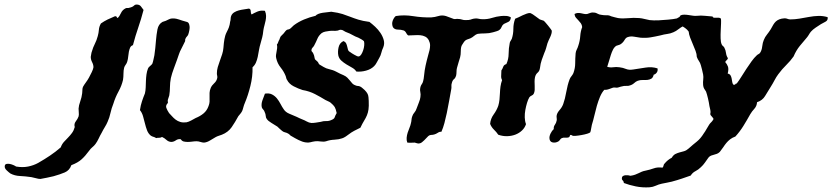

<svg xmlns="http://www.w3.org/2000/svg" viewBox="-301 -586 3602 831"><path d="M320.3 -543Q309.6 -502 297.4 -466.8Q285.2 -431.6 274.4 -390.6Q265.6 -387.7 262.2 -379.9Q258.8 -372.1 256.8 -362.3Q254.9 -352.5 253.9 -341.3Q252.9 -330.1 250 -320.3Q248 -312.5 243.2 -306.2Q238.3 -299.8 236.3 -293Q233.4 -281.2 233.4 -267.1Q233.4 -252.9 231.4 -240.2Q225.6 -214.8 211.9 -189.9Q198.2 -165 189.5 -136.7Q181.6 -117.2 177.2 -97.2Q172.9 -77.1 165 -59.6Q160.2 -47.9 152.8 -36.1Q145.5 -24.4 138.7 -10.7Q131.8 1 126 13.7Q120.1 26.4 112.3 37.1Q107.4 43.9 99.1 50.8Q90.8 57.6 84 67.4Q68.4 88.9 52.2 103.5Q36.1 118.2 7.8 128.9Q0 151.4 -20.5 160.2Q-41 168.9 -69.3 176.8Q-82 179.7 -97.7 183.1Q-113.3 186.5 -126 188.5Q-134.8 188.5 -144.5 185.5Q-154.3 182.6 -165 180.7Q-191.4 176.8 -214.4 175.8Q-237.3 174.8 -255.9 165Q-262.7 160.2 -272.5 150.9Q-282.2 141.6 -280.3 131.8Q-279.3 125 -272.9 123.5Q-266.6 122.1 -258.8 123.5Q-251 125 -243.2 128.4Q-235.4 131.8 -231.4 134.8Q-203.1 139.6 -179.2 134.8Q-155.3 129.9 -135.7 119.1Q-108.4 103.5 -84.5 87.4Q-60.5 71.3 -38.1 51.8Q-33.2 38.1 -24.4 28.3Q-15.6 18.6 -6.3 9.3Q2.9 0 10.7 -10.7Q18.6 -21.5 22.5 -36.1Q18.6 -49.8 26.9 -60.5Q35.2 -71.3 39.1 -82Q41 -89.8 40 -98.1Q39.1 -106.4 39.1 -116.2Q40 -129.9 46.4 -147.5Q52.7 -165 54.7 -182.6Q55.7 -191.4 55.7 -198.2Q55.7 -205.1 58.6 -210.9Q63.5 -219.7 70.8 -229.5Q78.1 -239.3 84 -250Q89.8 -260.7 96.2 -273.9Q102.5 -287.1 103.5 -294.9Q103.5 -305.7 97.7 -316.9Q91.8 -328.1 91.8 -339.8Q92.8 -344.7 93.8 -351.6Q94.7 -358.4 96.7 -363.3Q101.6 -380.9 109.4 -396Q117.2 -411.1 122.1 -429.7Q126 -443.4 127 -457Q127.9 -470.7 135.7 -484.4Q149.4 -494.1 164.6 -501.5Q179.7 -508.8 196.3 -515.6Q202.1 -516.6 203.6 -513.2Q205.1 -509.8 208 -507.8Q215.8 -514.6 222.2 -528.8Q228.5 -543 242.2 -549.8Q245.1 -551.8 250 -551.3Q254.9 -550.8 259.8 -552.7Q273.4 -555.7 279.3 -562Q285.2 -568.4 297.9 -565.4Q305.7 -563.5 310.5 -556.2Q315.4 -548.8 320.3 -543Z M776.4 -548.8Q784.2 -546.9 784.2 -537.6Q784.2 -528.3 788.1 -523.4Q797.9 -529.3 812.5 -535.6Q827.1 -542 845.7 -539.1Q850.6 -527.3 850.6 -517.1Q850.6 -506.8 848.6 -497.1Q846.7 -487.3 843.8 -477.1Q840.8 -466.8 838.9 -455.1Q836.9 -435.5 834 -424.8Q831.1 -414.1 827.1 -399.4Q822.3 -383.8 819.8 -368.7Q817.4 -353.5 814.5 -339.8Q811.5 -326.2 806.6 -314.9Q801.8 -303.7 792 -294.9Q793 -254.9 782.7 -213.9Q772.5 -172.9 758.8 -140.6Q754.9 -131.8 752.4 -122.1Q750 -112.3 747.1 -105.5Q744.1 -99.6 739.7 -94.2Q735.4 -88.9 730.5 -83Q716.8 -57.6 701.7 -35.6Q686.5 -13.7 659.2 -2.9Q651.4 0 645 2Q638.7 3.9 631.8 7.8Q623 12.7 608.9 21.5Q594.7 30.3 582 31.2Q575.2 31.2 566.4 28.3Q557.6 25.4 549.8 25.4Q541 25.4 530.8 26.9Q520.5 28.3 511.2 28.3Q502 28.3 494.1 26.4Q486.3 24.4 481.4 16.6Q469.7 14.6 460 21.5Q450.2 28.3 439.5 28.3Q427.7 27.3 419.4 19.5Q411.1 11.7 400.4 6.8Q393.6 10.7 387.7 10.3Q381.8 9.8 375 11.7Q369.1 7.8 363.3 6.3Q357.4 4.9 351.6 1Q340.8 -7.8 335.4 -22Q330.1 -36.1 326.2 -52.2Q322.3 -68.4 317.9 -83.5Q313.5 -98.6 304.7 -109.4Q307.6 -129.9 313.5 -147.5Q319.3 -165 326.2 -181.6Q329.1 -193.4 329.6 -207.5Q330.1 -221.7 330.6 -235.8Q331.1 -250 333 -264.2Q335 -278.3 339.8 -290Q341.8 -294.9 348.6 -300.3Q355.5 -305.7 358.4 -310.5Q361.3 -318.4 363.3 -328.6Q365.2 -338.9 367.2 -346.7Q369.1 -359.4 371.1 -377.9Q373 -396.5 374 -410.2Q376 -435.5 380.4 -458.5Q384.8 -481.4 402.3 -491.2Q417 -495.1 429.2 -502Q441.4 -508.8 461.9 -504.9Q466.8 -503.9 474.1 -501.5Q481.4 -499 487.3 -497.1Q501 -493.2 509.3 -490.7Q517.6 -488.3 519.5 -471.7Q520.5 -466.8 518.6 -455.6Q516.6 -444.3 513.7 -436.5Q511.7 -431.6 507.8 -427.7Q503.9 -423.8 502 -418.9Q500 -416 500.5 -412.1Q501 -408.2 499 -405.3Q497.1 -400.4 491.2 -389.6Q485.4 -378.9 483.4 -374Q477.5 -363.3 473.6 -351.6Q469.7 -339.8 464.8 -326.2Q459 -309.6 451.2 -289.1Q443.4 -268.6 438.5 -248Q434.6 -227.5 434.6 -209.5Q434.6 -191.4 431.6 -172.9Q429.7 -165 426.8 -158.2Q423.8 -151.4 425.8 -140.6Q415 -129.9 418.9 -119.1Q422.9 -108.4 430.7 -96.7Q436.5 -90.8 443.4 -83Q450.2 -75.2 459 -68.4Q467.8 -61.5 479.5 -58.1Q491.2 -54.7 505.9 -56.6Q515.6 -58.6 526.4 -64.5Q537.1 -70.3 545.9 -75.2Q565.4 -83 580.1 -95.2Q594.7 -107.4 601.6 -127Q605.5 -136.7 606 -146Q606.4 -155.3 606 -164.6Q605.5 -173.8 606 -184.1Q606.4 -194.3 611.3 -206.1Q616.2 -216.8 626 -225.6Q635.7 -234.4 638.7 -246.1Q640.6 -252 639.2 -257.3Q637.7 -262.7 637.7 -268.6Q637.7 -282.2 641.6 -295.9Q645.5 -309.6 650.9 -323.7Q656.2 -337.9 660.6 -351.6Q665 -365.2 666 -378.9Q667 -391.6 668 -400.4Q668.9 -409.2 670.4 -416.5Q671.9 -423.8 673.8 -431.2Q675.8 -438.5 680.7 -448.2Q685.5 -457 689.5 -467.3Q693.4 -477.5 695.3 -493.2Q697.3 -498 697.3 -505.4Q697.3 -512.7 700.2 -518.6Q704.1 -527.3 712.9 -532.7Q721.7 -538.1 732.4 -541Q743.2 -543.9 754.9 -545.4Q766.6 -546.9 776.4 -548.8Z M1185.5 -408.2Q1194.3 -404.3 1197.3 -397.9Q1200.2 -391.6 1201.7 -384.8Q1203.1 -377.9 1205.1 -371.1Q1207 -364.3 1214.8 -360.4Q1216.8 -358.4 1221.7 -355.5Q1226.6 -352.5 1232.4 -349.1Q1238.3 -345.7 1243.7 -343.3Q1249 -340.8 1252 -341.8Q1257.8 -342.8 1262.7 -350.6Q1267.6 -358.4 1271 -368.7Q1274.4 -378.9 1275.4 -389.6Q1276.4 -400.4 1274.4 -407.2Q1272.5 -410.2 1263.7 -415.5Q1254.9 -420.9 1250 -422.9Q1236.3 -427.7 1224.6 -434.6Q1212.9 -441.4 1199.2 -446.3Q1193.4 -448.2 1187 -452.6Q1180.7 -457 1174.8 -457Q1170.9 -458 1166 -455.6Q1161.1 -453.1 1156.2 -453.1Q1150.4 -452.1 1142.1 -452.6Q1133.8 -453.1 1125 -452.1Q1116.2 -451.2 1106.9 -449.2Q1097.7 -447.3 1090.8 -442.4Q1078.1 -431.6 1072.8 -418.5Q1067.4 -405.3 1058.6 -388.7Q1056.6 -384.8 1051.8 -379.9Q1046.9 -375 1046.9 -368.2Q1046.9 -364.3 1050.3 -361.3Q1053.7 -358.4 1055.7 -352.5Q1058.6 -346.7 1059.6 -340.3Q1060.5 -334 1062.5 -329.1Q1065.4 -326.2 1068.4 -323.7Q1071.3 -321.3 1073.2 -319.3Q1076.2 -316.4 1077.6 -312.5Q1079.1 -308.6 1082 -306.6Q1086.9 -303.7 1099.1 -296.4Q1111.3 -289.1 1122.1 -287.1Q1140.6 -283.2 1155.8 -274.9Q1170.9 -266.6 1185.5 -260.7Q1196.3 -255.9 1202.6 -249.5Q1209 -243.2 1213.9 -236.8Q1218.8 -230.5 1224.1 -224.6Q1229.5 -218.8 1239.3 -215.8Q1244.1 -213.9 1248 -213.9Q1252 -213.9 1256.8 -211.9Q1261.7 -210 1266.6 -205.6Q1271.5 -201.2 1277.3 -196.3Q1281.2 -192.4 1284.7 -188Q1288.1 -183.6 1290 -179.7Q1293 -173.8 1293.9 -164.6Q1294.9 -155.3 1294.9 -149.4Q1295.9 -126 1293.9 -112.3Q1292 -98.6 1287.1 -86.9Q1282.2 -75.2 1274.9 -63.5Q1267.6 -51.8 1258.8 -33.2Q1246.1 -27.3 1232.4 -20Q1218.8 -12.7 1209 -4.9Q1204.1 -1 1195.3 4.9Q1186.5 10.7 1179.7 12.7Q1166 17.6 1146.5 18.6Q1127 19.5 1110.4 25.4Q1100.6 28.3 1087.4 26.4Q1074.2 24.4 1063.5 25.4Q1050.8 27.3 1042 29.8Q1033.2 32.2 1021.5 30.3Q1007.8 28.3 991.2 20Q974.6 11.7 961.9 3.9Q957 2 954.1 -1.5Q951.2 -4.9 946.3 -7.8Q939.5 -11.7 932.6 -13.2Q925.8 -14.6 919.9 -19.5Q914.1 -24.4 909.2 -28.8Q904.3 -33.2 899.4 -38.1Q887.7 -45.9 873.5 -54.2Q859.4 -62.5 853.5 -71.3Q849.6 -76.2 849.1 -84.5Q848.6 -92.8 844.7 -100.6Q842.8 -107.4 837.9 -112.3Q833 -117.2 832 -122.1Q829.1 -135.7 835 -152.3Q840.8 -168.9 845.7 -180.7Q864.3 -183.6 876.5 -177.2Q888.7 -170.9 897.5 -160.2Q906.2 -149.4 913.1 -136.2Q919.9 -123 926.8 -113.3Q934.6 -100.6 951.2 -93.8Q967.8 -86.9 983.4 -80.1Q989.3 -77.1 994.6 -74.7Q1000 -72.3 1004.9 -70.3Q1017.6 -65.4 1026.9 -60.1Q1036.1 -54.7 1046.9 -53.7Q1056.6 -53.7 1065.9 -55.2Q1075.2 -56.6 1086.9 -58.6Q1098.6 -62.5 1110.4 -62Q1122.1 -61.5 1132.8 -66.4Q1145.5 -71.3 1147.5 -78.1Q1149.4 -85 1156.2 -96.7Q1152.3 -115.2 1147.5 -123Q1142.6 -130.9 1129.9 -141.6Q1125 -145.5 1118.7 -147.9Q1112.3 -150.4 1107.4 -153.3Q1086.9 -166 1062.5 -178.7Q1038.1 -191.4 1008.8 -196.3Q990.2 -202.1 970.2 -212.4Q950.2 -222.7 941.4 -240.2Q938.5 -244.1 938 -248Q937.5 -252 935.5 -256.8Q927.7 -276.4 913.6 -293.9Q899.4 -311.5 894.5 -334Q892.6 -340.8 893.6 -348.1Q894.5 -355.5 896 -362.3Q897.5 -369.1 898.4 -377Q899.4 -384.8 897.5 -393.6Q901.4 -397.5 902.3 -401.4Q903.3 -405.3 905.3 -409.2Q909.2 -415 910.6 -421.4Q912.1 -427.7 918.9 -433.6Q925.8 -439.5 930.2 -445.8Q934.6 -452.1 939.5 -456.1Q942.4 -458 946.3 -458.5Q950.2 -459 953.1 -460.9Q958 -463.9 961.9 -468.3Q965.8 -472.7 970.7 -476.6Q990.2 -491.2 1014.6 -501.5Q1039.1 -511.7 1064.5 -517.6Q1068.4 -522.5 1077.1 -525.9Q1085.9 -529.3 1096.2 -530.8Q1106.4 -532.2 1116.2 -533.2Q1126 -534.2 1132.8 -535.2Q1163.1 -531.2 1181.2 -525.4Q1199.2 -519.5 1215.3 -513.2Q1231.4 -506.8 1250 -501Q1268.6 -495.1 1297.9 -491.2Q1309.6 -482.4 1322.8 -470.2Q1335.9 -458 1345.7 -443.4Q1355.5 -428.7 1359.9 -412.6Q1364.3 -396.5 1357.4 -379.9Q1352.5 -370.1 1349.6 -357.9Q1346.7 -345.7 1340.8 -335.9Q1335.9 -328.1 1330.6 -317.4Q1325.2 -306.6 1318.4 -299.8Q1304.7 -286.1 1283.2 -280.3Q1261.7 -274.4 1241.2 -276.4Q1235.4 -286.1 1223.1 -293Q1210.9 -299.8 1198.7 -307.1Q1186.5 -314.5 1176.3 -323.7Q1166 -333 1163.1 -346.7Q1160.2 -363.3 1164.6 -381.8Q1168.9 -400.4 1185.5 -408.2Z M1910.2 -510.7Q1908.2 -495.1 1898.9 -491.2Q1889.6 -487.3 1879.9 -482.4Q1873 -477.5 1870.1 -469.7Q1867.2 -461.9 1862.3 -458Q1857.4 -453.1 1848.1 -450.7Q1838.9 -448.2 1833 -446.3Q1816.4 -441.4 1798.3 -441.4Q1780.3 -441.4 1766.6 -439.5Q1758.8 -437.5 1751 -430.7Q1743.2 -423.8 1734.4 -419.9Q1725.6 -417 1720.7 -415Q1715.8 -413.1 1712.4 -410.2Q1709 -407.2 1706.1 -402.8Q1703.1 -398.4 1698.2 -390.6Q1693.4 -381.8 1693.4 -365.2Q1693.4 -348.6 1690.4 -337.9Q1687.5 -329.1 1684.1 -317.4Q1680.7 -305.7 1676.8 -292Q1674.8 -284.2 1674.8 -274.9Q1674.8 -265.6 1672.9 -257.8Q1669.9 -248 1663.6 -243.2Q1657.2 -238.3 1654.3 -225.6Q1652.3 -219.7 1652.8 -213.4Q1653.3 -207 1652.3 -201.2Q1648.4 -177.7 1643.1 -150.4Q1637.7 -123 1632.8 -96.7Q1627.9 -74.2 1622.6 -53.7Q1617.2 -33.2 1609.4 -15.6Q1601.6 -16.6 1593.8 -11.2Q1585.9 -5.9 1578.1 -3.9Q1571.3 -2 1564.9 -2Q1558.6 -2 1552.7 2.9Q1545.9 9.8 1535.2 21Q1524.4 32.2 1516.6 34.2Q1509.8 36.1 1504.4 34.2Q1499 32.2 1494.1 31.2Q1486.3 31.2 1479 31.7Q1471.7 32.2 1461.9 31.2Q1458 21.5 1459 10.3Q1460 -1 1463.4 -11.7Q1466.8 -22.5 1471.2 -32.7Q1475.6 -43 1477.5 -52.7Q1479.5 -59.6 1480 -67.4Q1480.5 -75.2 1483.4 -83Q1486.3 -91.8 1492.7 -99.1Q1499 -106.4 1502 -116.2Q1505.9 -127 1511.7 -141.6Q1517.6 -156.2 1518.6 -166Q1520.5 -177.7 1518.1 -188.5Q1515.6 -199.2 1519.5 -211.9Q1521.5 -217.8 1524.9 -222.2Q1528.3 -226.6 1530.3 -234.4Q1533.2 -245.1 1534.2 -257.3Q1535.2 -269.5 1537.1 -281.2Q1539.1 -292 1541 -302.2Q1543 -312.5 1545.9 -323.2Q1548.8 -335.9 1552.2 -347.2Q1555.7 -358.4 1558.1 -369.1Q1560.5 -379.9 1560.5 -390.1Q1560.5 -400.4 1554.7 -412.1Q1548.8 -422.9 1539.1 -427.7Q1529.3 -432.6 1517.6 -433.6Q1505.9 -434.6 1492.2 -433.6Q1478.5 -432.6 1465.8 -432.6Q1460.9 -435.5 1457 -443.4Q1453.1 -451.2 1446.3 -454.1Q1434.6 -458 1420.4 -458Q1406.2 -458 1399.4 -468.8Q1393.6 -483.4 1398.9 -497.1Q1404.3 -510.7 1412.1 -516.6Q1448.2 -522.5 1487.3 -516.1Q1526.4 -509.8 1565.4 -510.7Q1581.1 -511.7 1596.7 -516.6Q1612.3 -521.5 1628.9 -516.6Q1633.8 -514.6 1646 -510.3Q1658.2 -505.9 1663.1 -503.9Q1668 -502.9 1672.9 -503.9Q1677.7 -504.9 1682.6 -503.9Q1690.4 -503.9 1697.8 -501.5Q1705.1 -499 1712.9 -499Q1722.7 -499 1727.1 -499.5Q1731.4 -500 1734.9 -501Q1738.3 -502 1742.2 -503.4Q1746.1 -504.9 1754.9 -505.9Q1762.7 -506.8 1770.5 -504.9Q1778.3 -502.9 1786.1 -502.9Q1807.6 -502 1827.6 -508.3Q1847.7 -514.6 1867.2 -516.6Q1877.9 -517.6 1889.2 -517.1Q1900.4 -516.6 1910.2 -510.7Z M1820.3 -49.8Q1822.3 -72.3 1835.4 -90.3Q1848.6 -108.4 1855.5 -127.9Q1859.4 -140.6 1860.8 -154.8Q1862.3 -168.9 1862.8 -183.1Q1863.3 -197.3 1865.2 -211.4Q1867.2 -225.6 1872.1 -239.3Q1867.2 -248 1868.2 -258.8Q1869.1 -269.5 1869.1 -281.2Q1874 -288.1 1877 -296.9Q1879.9 -305.7 1890.6 -308.6Q1900.4 -330.1 1900.4 -353Q1900.4 -376 1905.3 -400.4Q1906.2 -405.3 1909.2 -409.2Q1912.1 -413.1 1914.1 -418Q1920.9 -438.5 1920.9 -461.4Q1920.9 -484.4 1928.7 -504.9Q1934.6 -506.8 1943.4 -511.2Q1952.1 -515.6 1961.4 -520Q1970.7 -524.4 1979.5 -527.3Q1988.3 -530.3 1995.1 -529.3Q2000 -527.3 2004.9 -523.9Q2009.8 -520.5 2016.6 -515.6Q2021.5 -512.7 2025.9 -508.8Q2030.3 -504.9 2035.2 -502Q2039.1 -500 2045.4 -498.5Q2051.8 -497.1 2053.7 -495.1Q2054.7 -494.1 2060.1 -488.3Q2065.4 -482.4 2070.8 -475.6Q2076.2 -468.8 2081.1 -462.4Q2085.9 -456.1 2086.9 -454.1Q2087.9 -448.2 2085.9 -440.9Q2084 -433.6 2080.6 -426.3Q2077.1 -418.9 2073.7 -411.6Q2070.3 -404.3 2068.4 -398.4Q2065.4 -387.7 2062.5 -377.4Q2059.6 -367.2 2054.7 -356.4Q2049.8 -343.8 2043.9 -327.1Q2038.1 -310.5 2036.1 -292Q2034.2 -278.3 2025.9 -271.5Q2017.6 -264.6 2014.6 -252Q2012.7 -243.2 2012.7 -233.4Q2012.7 -223.6 2013.2 -214.4Q2013.7 -205.1 2013.2 -196.3Q2012.7 -187.5 2008.8 -179.7Q2005.9 -174.8 2000 -172.4Q1994.1 -169.9 1990.2 -165Q1984.4 -155.3 1980 -140.6Q1975.6 -126 1972.7 -109.9Q1969.7 -93.8 1970.2 -77.6Q1970.7 -61.5 1975.6 -48.8Q1970.7 -33.2 1958.5 -21.5Q1946.3 -9.8 1929.7 -3.4Q1913.1 2.9 1894 3.4Q1875 3.9 1855.5 -2.9Q1847.7 -14.6 1836.9 -24.9Q1826.2 -35.2 1820.3 -49.8Z M2327.1 -296.9Q2339.8 -293 2352.5 -294.9Q2365.2 -296.9 2379.9 -294.9Q2395.5 -293 2408.2 -287.6Q2420.9 -282.2 2439.5 -285.2Q2465.8 -289.1 2493.2 -293.5Q2520.5 -297.9 2544.9 -290Q2546.9 -279.3 2541.5 -272Q2536.1 -264.6 2528.3 -262.7Q2525.4 -250 2518.1 -245.6Q2510.7 -241.2 2501.5 -240.2Q2492.2 -239.3 2481 -239.7Q2469.7 -240.2 2459 -236.3Q2451.2 -233.4 2443.4 -226.1Q2435.5 -218.8 2423.8 -215.8Q2418.9 -213.9 2413.1 -214.4Q2407.2 -214.8 2399.4 -213.9Q2392.6 -212.9 2385.7 -210.9Q2378.9 -209 2373 -207Q2367.2 -206.1 2361.3 -207Q2355.5 -208 2350.6 -206.1Q2343.8 -204.1 2334.5 -200.2Q2325.2 -196.3 2314.5 -197.3Q2303.7 -185.5 2295.9 -167Q2288.1 -148.4 2282.2 -127.9Q2276.4 -107.4 2271.5 -85.9Q2266.6 -64.5 2260.7 -45.9Q2258.8 -38.1 2257.3 -28.3Q2255.9 -18.6 2253.9 -13.7Q2252 -10.7 2240.7 -7.3Q2229.5 -3.9 2215.8 -1.5Q2202.1 1 2189.9 2Q2177.7 2.9 2174.8 0Q2167 -4.9 2165.5 1.5Q2164.1 7.8 2159.2 8.8Q2153.3 10.7 2145.5 9.8Q2137.7 8.8 2130.9 11.7Q2126 13.7 2123 18.6Q2120.1 23.4 2115.2 26.4Q2102.5 33.2 2090.3 30.3Q2078.1 27.3 2077.1 12.7Q2076.2 3.9 2082 -8.3Q2087.9 -20.5 2095.7 -27.3Q2094.7 -38.1 2100.6 -45.9Q2106.4 -53.7 2108.4 -64.5Q2109.4 -69.3 2108.4 -75.2Q2107.4 -81.1 2108.4 -86.9Q2110.4 -97.7 2121.1 -109.9Q2131.8 -122.1 2136.7 -135.7Q2144.5 -157.2 2149.9 -188Q2155.3 -218.8 2164.1 -242.2Q2167 -250 2172.4 -256.3Q2177.7 -262.7 2180.7 -269.5Q2188.5 -291 2188.5 -311.5Q2188.5 -332 2190.4 -355.5Q2191.4 -364.3 2195.3 -371.6Q2199.2 -378.9 2202.1 -388.7Q2209 -409.2 2210.4 -430.2Q2211.9 -451.2 2218.8 -468.8Q2217.8 -478.5 2212.9 -485.4Q2208 -492.2 2202.6 -497.6Q2197.3 -502.9 2191.9 -509.3Q2186.5 -515.6 2185.5 -525.4Q2192.4 -529.3 2199.2 -529.8Q2206.1 -530.3 2212.9 -528.8Q2219.7 -527.3 2226.6 -525.9Q2233.4 -524.4 2240.2 -525.4Q2246.1 -527.3 2254.4 -530.3Q2262.7 -533.2 2274.4 -531.2Q2281.2 -529.3 2287.1 -525.9Q2293 -522.5 2303.7 -521.5Q2313.5 -519.5 2324.2 -520Q2335 -520.5 2343.8 -515.6Q2350.6 -513.7 2359.9 -511.2Q2369.1 -508.8 2374 -507.8Q2393.6 -504.9 2417 -507.3Q2440.4 -509.8 2465.8 -507.8Q2477.5 -506.8 2488.3 -503.9Q2499 -501 2510.7 -499Q2527.3 -497.1 2549.3 -498Q2571.3 -499 2590.8 -501Q2603.5 -502 2612.3 -503.4Q2621.1 -504.9 2628.9 -506.3Q2636.7 -507.8 2645 -508.3Q2653.3 -508.8 2665 -507.8Q2670.9 -506.8 2678.2 -506.3Q2685.5 -505.9 2685.5 -498Q2686.5 -487.3 2677.7 -483.4Q2668.9 -479.5 2659.2 -474.6Q2645.5 -467.8 2635.3 -459.5Q2625 -451.2 2613.3 -446.3Q2599.6 -440.4 2586.9 -439Q2574.2 -437.5 2556.6 -432.6Q2535.2 -427.7 2514.6 -424.3Q2494.1 -420.9 2470.7 -422.9Q2458 -424.8 2443.4 -427.2Q2428.7 -429.7 2417 -425.8Q2408.2 -423.8 2401.9 -412.6Q2395.5 -401.4 2384.8 -394.5Q2379.9 -391.6 2375 -390.6Q2370.1 -389.6 2366.2 -387.7Q2357.4 -381.8 2352.1 -371.1Q2346.7 -360.4 2342.8 -348.1Q2338.9 -335.9 2335 -322.3Q2331.1 -308.6 2327.1 -296.9Z M2819.3 -503.9Q2820.3 -499 2819.8 -484.9Q2819.3 -470.7 2818.4 -453.6Q2817.4 -436.5 2817.9 -419.9Q2818.4 -403.3 2822.3 -394.5Q2824.2 -389.6 2828.1 -386.7Q2832 -383.8 2834 -379.9Q2839.8 -369.1 2841.3 -356.4Q2842.8 -343.8 2849.6 -334Q2847.7 -328.1 2843.8 -325.2Q2839.8 -322.3 2837.9 -317.4Q2845.7 -308.6 2849.6 -297.9Q2853.5 -287.1 2848.6 -267.6Q2857.4 -265.6 2860.8 -259.8Q2864.3 -253.9 2865.7 -246.1Q2867.2 -238.3 2868.2 -231Q2869.1 -223.6 2874 -218.8Q2880.9 -218.8 2881.8 -221.7Q2882.8 -224.6 2887.7 -224.6Q2897.5 -237.3 2907.7 -253.9Q2918 -270.5 2929.2 -287.6Q2940.4 -304.7 2951.7 -320.3Q2962.9 -335.9 2974.6 -346.7Q2977.5 -349.6 2982.4 -352.1Q2987.3 -354.5 2989.3 -358.4Q2996.1 -368.2 2998 -385.3Q3000 -402.3 3004.9 -413.1Q3009.8 -425.8 3018.6 -436.5Q3027.3 -447.3 3035.2 -460Q3041 -470.7 3045.9 -479Q3050.8 -487.3 3057.1 -493.2Q3063.5 -499 3072.3 -502.4Q3081.1 -505.9 3094.7 -506.8Q3101.6 -506.8 3107.4 -504.4Q3113.3 -502 3120.1 -502Q3138.7 -502 3159.2 -505.4Q3179.7 -508.8 3200.7 -512.7Q3221.7 -516.6 3241.7 -517.1Q3261.7 -517.6 3281.2 -511.7Q3283.2 -498 3272 -492.2Q3260.7 -486.3 3252 -481.4Q3241.2 -474.6 3229 -466.3Q3216.8 -458 3209 -449.2Q3204.1 -443.4 3200.2 -436.5Q3196.3 -429.7 3191.4 -423.8Q3176.8 -407.2 3160.6 -387.2Q3144.5 -367.2 3133.8 -341.8Q3120.1 -322.3 3102.1 -304.7Q3084 -287.1 3067.4 -264.6Q3058.6 -252.9 3051.3 -238.8Q3043.9 -224.6 3035.2 -210.9Q3021.5 -189.5 3010.3 -170.4Q2999 -151.4 2975.6 -143.6Q2974.6 -127 2963.9 -115.2Q2953.1 -103.5 2946.3 -91.8Q2931.6 -65.4 2916.5 -41Q2901.4 -16.6 2881.8 4.9Q2868.2 9.8 2858.9 17.1Q2849.6 24.4 2842.8 32.7Q2835.9 41 2829.6 50.8Q2823.2 60.5 2814.5 71.3Q2808.6 77.1 2802.2 79.6Q2795.9 82 2789.6 83.5Q2783.2 85 2776.9 87.4Q2770.5 89.8 2765.6 95.7Q2757.8 106.4 2750 117.7Q2742.2 128.9 2732.4 137.7Q2721.7 148.4 2709 154.8Q2696.3 161.1 2688.5 173.8Q2668.9 180.7 2650.4 187Q2631.8 193.4 2606.4 200.2Q2595.7 203.1 2585.9 204.6Q2576.2 206.1 2563.5 209Q2549.8 211.9 2537.1 217.8Q2524.4 223.6 2510.7 224.6Q2479.5 226.6 2450.7 220.7Q2421.9 214.8 2399.4 206.1Q2398.4 198.2 2393.6 194.3Q2388.7 190.4 2391.6 179.7Q2396.5 172.9 2407.7 172.4Q2418.9 171.9 2427.7 174.8Q2440.4 172.9 2448.2 169.9Q2456.1 167 2462.9 163.6Q2469.7 160.2 2476.6 157.2Q2483.4 154.3 2494.1 152.3Q2512.7 148.4 2528.8 142.6Q2544.9 136.7 2566.4 139.6Q2569.3 137.7 2570.8 130.9Q2572.3 124 2575.2 122.1Q2588.9 105.5 2606.4 96.7Q2613.3 85 2622.1 80.6Q2630.9 76.2 2640.1 73.7Q2649.4 71.3 2659.7 68.4Q2669.9 65.4 2679.7 56.6Q2698.2 40 2714.8 26.9Q2731.4 13.7 2745.1 -8.8Q2751 -16.6 2756.3 -26.4Q2761.7 -36.1 2768.6 -46.9Q2772.5 -52.7 2776.9 -56.6Q2781.2 -60.5 2786.1 -68.4Q2788.1 -71.3 2785.6 -74.7Q2783.2 -78.1 2780.3 -81.1Q2777.3 -84 2774.9 -87.4Q2772.5 -90.8 2773.4 -94.7Q2775.4 -99.6 2773.4 -109.9Q2771.5 -120.1 2769.5 -127Q2767.6 -141.6 2763.2 -160.2Q2758.8 -178.7 2754.9 -189.5Q2750 -197.3 2746.6 -202.6Q2743.2 -208 2742.2 -217.8Q2741.2 -231.4 2742.7 -242.2Q2744.1 -252.9 2742.2 -263.7Q2737.3 -287.1 2732.4 -303.7Q2729.5 -314.5 2724.1 -321.8Q2718.8 -329.1 2714.8 -339.8Q2714.8 -351.6 2709.5 -365.7Q2704.1 -379.9 2697.8 -394.5Q2691.4 -409.2 2686 -423.3Q2680.7 -437.5 2679.7 -449.2Q2673.8 -458 2664.1 -464.8Q2654.3 -471.7 2645.5 -477.1Q2636.7 -482.4 2630.4 -486.8Q2624 -491.2 2624 -496.1Q2624 -502 2626.5 -504.4Q2628.9 -506.8 2631.8 -508.3Q2634.8 -509.8 2638.2 -511.7Q2641.6 -513.7 2644.5 -519.5Q2651.4 -522.5 2660.2 -522.5Q2668.9 -522.5 2678.7 -521Q2688.5 -519.5 2697.8 -518.1Q2707 -516.6 2715.8 -517.6Q2732.4 -519.5 2749.5 -517.6Q2766.6 -515.6 2783.2 -514.6Q2784.2 -509.8 2790 -509.3Q2795.9 -508.8 2801.8 -509.3Q2807.6 -509.8 2813 -508.8Q2818.4 -507.8 2819.3 -503.9Z"/></svg>

Font: Trade Winds
Style: Regular
Weight: 400
Designer: Squid
Foundry: Font Diner, Inc DBA Sideshow
Version: Version 1.000